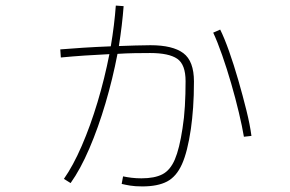

<svg xmlns="http://www.w3.org/2000/svg" viewBox="-20 -645 1040 688"><path d="M233 11 209 -4Q242 -51 273 -122.5Q304 -194 329.5 -279Q355 -364 372 -451Q328 -449 284 -446Q240 -443 198 -439L196 -468Q230 -471 278 -474Q326 -477 377 -479Q390 -556 395 -625L423 -623Q418 -556 406 -480Q436 -481 465 -482Q494 -483 519 -483Q599 -483 637 -454.5Q675 -426 675 -353Q675 -302 672 -260Q669 -218 664 -183Q652 -101 632 -56.5Q612 -12 578.5 5.5Q545 23 490 23Q464 23 446 20Q428 17 416 14L421 -13Q435 -10 451.5 -8Q468 -6 487 -6Q534 -6 562 -20.5Q590 -35 606.5 -73.5Q623 -112 634 -185Q640 -222 642.5 -265Q645 -308 645 -354Q645 -414 615 -434.5Q585 -455 518 -455Q491 -455 461.5 -454.5Q432 -454 401 -452Q384 -363 358 -275Q332 -187 300 -112.5Q268 -38 233 11ZM854 -155Q848 -191 836 -241.5Q824 -292 808.5 -345.5Q793 -399 776 -447.5Q759 -496 744 -528L769 -539Q784 -509 801 -461Q818 -413 834 -357.5Q850 -302 863 -249.5Q876 -197 881 -158Z"/></svg>

Font: Murecho ExtraLight
Style: Regular
Weight: 200
Designer: Neil Summerour
Foundry: Positype
Version: Version 1.010; ttfautohint (v1.8.3)